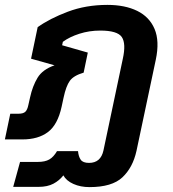

<svg xmlns="http://www.w3.org/2000/svg" viewBox="-29 -570 707 785"><path d="M337 195Q300 195 271 182Q242 169 230 147Q214 168 189.5 181Q165 194 129 194H25L53 92H126Q155 92 172.5 82Q190 72 204 48H290Q292 70 301 83Q310 96 335 96Q383 96 394 45L473 -329Q487 -392 469 -418.5Q451 -445 381 -445Q336 -445 295.5 -432Q255 -419 228 -399L225 -385L330 -355L313 -273Q272 -261 256.5 -239.5Q241 -218 231 -171L223 -134Q207 -60 167 -30Q127 0 63 0H-9L13 -105H46Q66 -105 74.5 -113Q83 -121 87 -141L94 -172Q104 -218 124.5 -252Q145 -286 194 -303L98 -330L125 -459Q174 -494 248 -522Q322 -550 410 -550Q482 -550 532 -525.5Q582 -501 603 -451.5Q624 -402 608 -326L529 47Q514 115 471.5 155Q429 195 337 195Z"/></svg>

Font: Kanit Medium
Style: Italic
Weight: 500
Italic angle: -12°
Designer: Katatrad Team
Foundry: CadsonDemak
Version: Version 2.000; ttfautohint (v1.8.3)